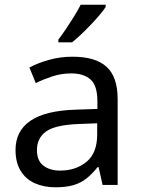

<svg xmlns="http://www.w3.org/2000/svg" viewBox="-20 -786 601 816"><path d="M288 -545Q386 -545 433 -502Q480 -459 480 -365V0H416L399 -76H395Q372 -47 347.5 -27.5Q323 -8 291.5 1Q260 10 215 10Q167 10 128.5 -7Q90 -24 68 -59.5Q46 -95 46 -149Q46 -229 109 -272.5Q172 -316 303 -320L394 -323V-355Q394 -422 365 -448Q336 -474 283 -474Q241 -474 203 -461.5Q165 -449 132 -433L105 -499Q140 -518 188 -531.5Q236 -545 288 -545ZM314 -259Q214 -255 175.5 -227Q137 -199 137 -148Q137 -103 164.5 -82Q192 -61 235 -61Q303 -61 348 -98.5Q393 -136 393 -214V-262ZM429 -756Q420 -742 403 -722Q386 -702 365.5 -680.5Q345 -659 324.5 -639.5Q304 -620 286 -606H228V-618Q243 -637 260.5 -663Q278 -689 295 -716.5Q312 -744 323 -766H429Z"/></svg>

Font: Noto Sans Sinhala
Style: Regular
Weight: 400
Designer: Jelle Bosma - Monotype Design Team
Foundry: Monotype Imaging Inc.
Version: Version 2.006